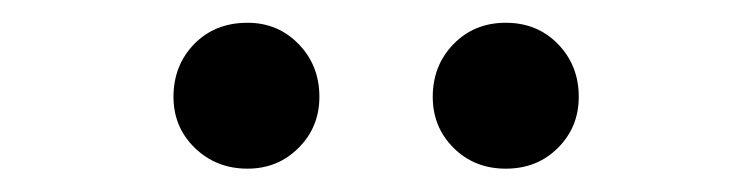

<svg xmlns="http://www.w3.org/2000/svg" viewBox="-20 -801 653 167"><path d="M195.3 -654.3Q168 -654.3 149.4 -672.4Q130.9 -690.4 130.9 -716.8Q130.9 -744.1 148.9 -762.7Q167 -781.2 195.3 -781.2Q221.7 -781.2 239.7 -762.7Q257.8 -744.1 257.8 -716.8Q257.8 -690.4 239.7 -672.4Q221.7 -654.3 195.3 -654.3ZM356.4 -716.8Q356.4 -744.1 374.5 -762.7Q392.6 -781.2 419.9 -781.2Q447.3 -781.2 465.3 -762.7Q483.4 -744.1 483.4 -716.8Q483.4 -690.4 465.3 -672.4Q447.3 -654.3 419.9 -654.3Q392.6 -654.3 374.5 -672.4Q356.4 -690.4 356.4 -716.8Z"/></svg>

Font: Gen Jyuu GothicX Medium
Style: Regular
Weight: 500
Designer: Ryoko NISHIZUKA (kana &amp; ideographs); Paul D. Hunt (Latin, Greek &amp; Cyrillic); Wenlong ZHANG (bopomofo); Sandoll C
Version: Version 1.058.20140828